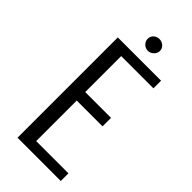

<svg xmlns="http://www.w3.org/2000/svg" viewBox="-229 -754 800 800"><g transform="rotate(45 171.0 -354.5)"><path d="M63 0V-591H318V-546H128V-334H280V-284H128V-45H318V0ZM191 -640Q176 -640 165.5 -650.5Q155 -661 155 -675Q155 -690 165.5 -699.5Q176 -709 191 -709Q205 -709 216 -699.5Q227 -690 227 -675Q227 -661 216 -650.5Q205 -640 191 -640Z"/></g></svg>

Font: Alumni Sans Thin
Style: Regular
Weight: 400
Version: Version 1.018